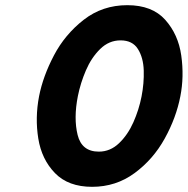

<svg xmlns="http://www.w3.org/2000/svg" viewBox="-20 -710 725 742"><path d="M131 -338Q146 -415 188.5 -496Q231 -577 303.5 -633.5Q376 -690 472 -690Q568 -690 618.5 -633.5Q669 -577 680.5 -495.5Q692 -414 677 -338Q661 -255 616.5 -174.5Q572 -94 500 -41Q428 12 336 12Q244 12 192.5 -41Q141 -94 128 -174.5Q115 -255 131 -338ZM527 -337Q537 -388 535.5 -437.5Q534 -487 513 -520.5Q492 -554 446 -554Q401 -554 367 -520.5Q333 -487 312 -438Q291 -389 281 -339Q264 -253 280 -188.5Q296 -124 362 -124Q406 -124 440 -156.5Q474 -189 495.5 -237.5Q517 -286 527 -337Z"/></svg>

Font: Teachers[wght] Italic
Style: Regular
Weight: 400
Designer: Alfredo Marco Pradil & Chank Diesel
Version: Version 1.000;Glyphs 3.1.2 (3151)